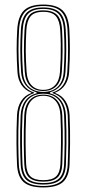

<svg xmlns="http://www.w3.org/2000/svg" viewBox="-20 -826 380 844"><path d="M170.2 -2Q110 -2 83.5 -26Q57 -50 54.8 -104Q53.2 -139.2 52.5 -194.5Q51.8 -249.8 54.8 -319Q56.5 -356.2 72.8 -381.6Q89 -407 117.8 -417V-419Q90.5 -429.2 74.6 -452.5Q58.8 -475.8 56.8 -508.5Q53.2 -563 53.2 -608.5Q53.2 -654 55.8 -695.5Q59.2 -754.8 85.8 -780.4Q112.2 -806 170.2 -806Q228 -806 254.8 -780.4Q281.5 -754.8 284.8 -695.5Q287 -655.2 287.1 -610.2Q287.2 -565.2 283.8 -508.5Q281.8 -476.5 266.2 -453.1Q250.8 -429.8 222.8 -419V-417Q251.5 -407 267.8 -381.8Q284 -356.5 285.8 -319Q288.8 -249.8 288 -194.5Q287.2 -139.2 285.8 -104Q283.5 -50 257 -26Q230.5 -2 170.2 -2ZM170.2 -21.2Q217.2 -21.2 238.6 -40.6Q260 -60 261.8 -104.5Q263.5 -143 264.1 -196.1Q264.8 -249.2 261.8 -318.2Q259.8 -364 236.2 -389Q212.8 -414 170.2 -414Q128 -414 104.4 -389.1Q80.8 -364.2 78.8 -318Q75.8 -248.8 76.5 -194.4Q77.2 -140 78.8 -104.5Q80.8 -60 102 -40.6Q123.2 -21.2 170.2 -21.2ZM170.2 -27.5Q127.8 -27.5 108.1 -45.5Q88.5 -63.5 86.8 -104.8Q85.2 -141 84.5 -195.1Q83.8 -249.2 86.8 -317.8Q88.8 -362.2 110.4 -386.1Q132 -410 170.2 -410Q208.2 -410 230.1 -386.1Q252 -362.2 253.8 -318.2Q256.8 -248.2 256 -194.2Q255.2 -140.2 253.8 -104.8Q252 -63.5 232.4 -45.5Q212.8 -27.5 170.2 -27.5ZM170.2 -34Q209.2 -34 226.6 -50.6Q244 -67.2 245.8 -105.8Q247.5 -145.5 248.1 -197.2Q248.8 -249 245.8 -317.2Q244 -359.8 224.4 -382.4Q204.8 -405 170.2 -405Q136 -405 116.4 -382.4Q96.8 -359.8 94.8 -317.8Q91.8 -248.2 92.5 -194.1Q93.2 -140 94.8 -105.8Q96.5 -67.2 113.9 -50.6Q131.2 -34 170.2 -34ZM170.2 -8.5Q225.8 -8.5 250.6 -30.8Q275.5 -53 277.8 -104.2Q279.5 -142.5 280.1 -196Q280.8 -249.5 277.8 -318.8Q276 -356.8 258.8 -382.1Q241.5 -407.5 211 -416.5V-419.5Q240 -428 256.8 -451.2Q273.5 -474.5 275.8 -508.8Q279.5 -565 279.2 -610.4Q279 -655.8 276.8 -695Q273.5 -751 248.9 -775.2Q224.2 -799.5 170.2 -799.5Q116.2 -799.5 91.6 -775.2Q67 -751 63.8 -695Q61.2 -650.5 61.2 -607.8Q61.2 -565 64.8 -509Q67 -474.2 83.9 -451.2Q100.8 -428.2 129.5 -419.5V-416.5Q99 -407.2 81.8 -382Q64.5 -356.8 62.8 -318.5Q59.8 -249.5 60.5 -194.5Q61.2 -139.5 62.8 -104.2Q65 -53 89.9 -30.8Q114.8 -8.5 170.2 -8.5ZM170.2 -14.8Q119 -14.8 95.9 -35.6Q72.8 -56.5 70.8 -104.8Q69.2 -140.8 68.5 -195.2Q67.8 -249.8 70.8 -318.2Q72.5 -357 90.6 -382.2Q108.8 -407.5 141 -416V-420Q110.2 -428.8 92.6 -451.8Q75 -474.8 72.8 -509.5Q69 -565.8 69.2 -609.9Q69.5 -654 71.8 -694.8Q74.8 -747.5 97.6 -770.4Q120.5 -793.2 170.2 -793.2Q220 -793.2 242.9 -770.4Q265.8 -747.5 268.8 -695Q271.2 -653.8 271.2 -609.8Q271.2 -565.8 267.8 -509.5Q265.5 -474 247.4 -451.2Q229.2 -428.5 199.5 -420V-416Q231.8 -407.5 249.9 -382.2Q268 -357 269.8 -318.5Q272.8 -248.8 272 -194.2Q271.2 -139.8 269.8 -104.8Q267.8 -56.5 244.8 -35.6Q221.8 -14.8 170.2 -14.8ZM170.2 -422Q210.5 -422 233.8 -444.8Q257 -467.5 259.8 -509.2Q263.2 -559.5 263.4 -603.5Q263.5 -647.5 260.8 -694.8Q258 -744 236.9 -765.4Q215.8 -786.8 170.2 -786.8Q124.2 -786.8 103.4 -765.2Q82.5 -743.8 79.8 -694.2Q77 -644 77.2 -601.2Q77.5 -558.5 80.8 -510Q83.5 -465.5 107.6 -443.8Q131.8 -422 170.2 -422ZM170.2 -426Q133.2 -426 112.4 -447.9Q91.5 -469.8 88.8 -510.5Q85.5 -559.2 85.2 -601.2Q85 -643.2 87.8 -693.8Q90.2 -737.8 108.4 -759.1Q126.5 -780.5 170.2 -780.5Q208.8 -780.5 229.4 -762Q250 -743.5 252.8 -694.5Q255.5 -644.2 255.1 -601.1Q254.8 -558 251.8 -510.5Q249.2 -469.8 228.2 -447.9Q207.2 -426 170.2 -426ZM170.2 -431Q202.5 -431 221.9 -451.2Q241.2 -471.5 243.8 -511Q246 -543.2 246.8 -572.6Q247.5 -602 247.1 -631.5Q246.8 -661 244.8 -693.2Q242.5 -733.8 226.4 -753.9Q210.2 -774 170.2 -774Q130.2 -774 114.1 -753.9Q98 -733.8 95.8 -693.2Q93 -642.5 93.2 -600.9Q93.5 -559.2 96.8 -511Q99.5 -471.2 118.8 -451.1Q138 -431 170.2 -431Z"/></svg>

Font: Big Shoulders Inline Text Thin
Style: Regular
Weight: 100
Designer: Patric King
Foundry: XO Type Co
Version: Version 2.002